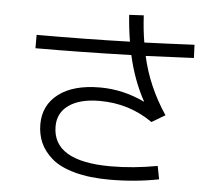

<svg xmlns="http://www.w3.org/2000/svg" viewBox="-56 -861 1112 964"><g transform="rotate(5 500.0 -378.5)"><path d="M572.3 -659.2Q561.5 -723.6 556.6 -793L629.9 -796.9Q633.8 -723.6 644.5 -661.1Q732.4 -664.1 896.5 -671.9L899.4 -605.5Q819.3 -601.6 657.2 -594.7Q690.4 -443.4 782.2 -306.6L714.8 -266.6Q596.7 -349.6 447.3 -349.6Q348.6 -349.6 293 -311Q237.3 -272.5 237.3 -203.1Q237.3 -27.3 530.3 -27.3Q643.6 -27.3 765.6 -49.8L778.3 16.6Q661.1 40 530.3 40Q428.7 40 354 19.5Q279.3 -1 238.3 -36.6Q197.3 -72.3 178.7 -114.7Q160.2 -157.2 160.2 -207Q160.2 -303.7 234.9 -360.4Q309.6 -417 443.4 -417Q559.6 -417 668 -365.2L668.9 -366.2Q613.3 -466.8 585 -592.8Q326.2 -585 102.5 -585V-652.3Q351.6 -652.3 572.3 -659.2Z"/></g></svg>

Font: Mgen+ 1c regular
Style: Regular
Weight: 400
Designer: [Source Han Sans]
Ryoko NISHIZUKA  (kana & ideographs); Paul D. Hunt (Latin, Greek & Cyrillic); Wenlong ZHANG  (bopomofo
Version: Version 1.059.20150602